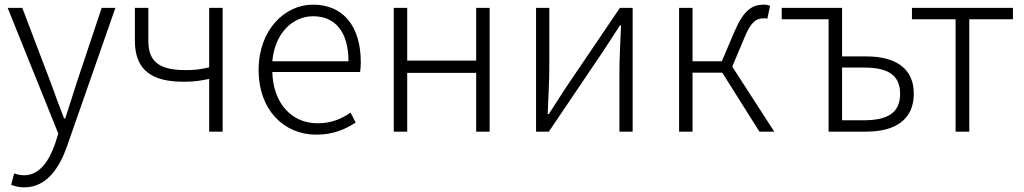

<svg xmlns="http://www.w3.org/2000/svg" viewBox="-20 -567 4412 827"><path d="M85 240C182 240 237 154 269 62L477 -533H418L309 -207C294 -160 277 -105 261 -57H256C237 -105 217 -160 200 -207L76 -533H13L231 8L217 53C190 130 148 188 84 188C69 188 52 184 41 180L28 229C45 236 64 240 85 240Z M881 0H939V-533H881V-277C844 -268 817 -265 781 -265C668 -265 619 -299 619 -391V-533H561V-391C561 -266 633 -215 770 -215C820 -215 839 -219 881 -227Z M1342 13C1419 13 1469 -12 1512 -39L1490 -82C1450 -54 1405 -36 1348 -36C1233 -36 1156 -126 1153 -257H1531C1533 -270 1534 -284 1534 -299C1534 -456 1457 -547 1328 -547C1207 -547 1094 -439 1094 -266C1094 -91 1205 13 1342 13ZM1153 -303C1164 -426 1242 -497 1329 -497C1422 -497 1481 -432 1481 -303Z M1676 0H1734V-253H2031V0H2089V-533H2031V-306H1734V-533H1676Z M2289 0H2344L2575 -342C2596 -374 2629 -424 2650 -457H2655C2652 -385 2648 -316 2648 -256V0H2705V-533H2650L2419 -192C2398 -159 2365 -109 2344 -76H2339C2342 -148 2346 -219 2346 -276V-533H2289Z M3134 -280 3187 -406C3216 -477 3241 -488 3268 -488C3276 -488 3278 -489 3285 -486L3297 -542C3289 -545 3280 -547 3270 -547C3221 -547 3184 -525 3144 -432L3089 -303H2963V-533H2905V0H2963V-254H3091L3251 0H3315Z M3549 0H3711C3839 0 3916 -54 3916 -163C3916 -272 3839 -324 3711 -324H3607V-533H3347V-484H3549ZM3607 -49V-276H3701C3806 -276 3857 -243 3857 -163C3857 -83 3806 -49 3701 -49Z M4096 0H4155V-484H4343V-533H3908V-484H4096Z"/></svg>

Font: Spoqa Han Sans Neo Light
Style: Regular
Weight: 300
Designer: [Spoqa Han Sans Neo] Dong-huui Kim  Younghwa Kang  Yujin Lee  [Noto Sans] Ryoko NISHIZUKA  (kana & ideographs); Paul D. 
Foundry: Spoqa (http://www.spoqa-han-sans.com)
Version: Version 1.000